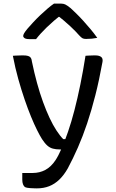

<svg xmlns="http://www.w3.org/2000/svg" viewBox="-20 -840 640 1060"><path d="M508 -534Q527 -534 538 -526Q549 -518 546 -499Q528 -399 506.5 -314.5Q485 -230 461 -158.5Q437 -87 410 -25.5Q383 36 354 90Q333 127 307.5 151.5Q282 176 251.5 188Q221 200 183 200Q175 200 165 199.5Q155 199 145.5 198.5Q136 198 129 196.5Q122 195 118 193Q111 188 107 177.5Q103 167 103 152V115H114Q125 115 136.5 115Q148 115 160 115Q199 115 230.5 98Q262 81 286 45Q302 21 319.5 -19Q337 -59 355.5 -112.5Q374 -166 391 -231.5Q408 -297 423.5 -373Q439 -449 452 -532Q459 -533 466 -533Q473 -533 480 -533.5Q487 -534 494 -534Q501 -534 508 -534ZM111 -534Q132 -534 143 -527.5Q154 -521 156 -501Q169 -438 184.5 -381.5Q200 -325 217.5 -277Q235 -229 253.5 -189.5Q272 -150 291.5 -120Q311 -90 329 -72H367L347 -15H310Q289 -15 272 -19.5Q255 -24 241 -36.5Q227 -49 212 -72Q200 -91 184.5 -122Q169 -153 151.5 -195.5Q134 -238 116 -290.5Q98 -343 81 -403.5Q64 -464 51 -532Q58 -533 65.5 -533Q73 -533 80.5 -533.5Q88 -534 95.5 -534Q103 -534 111 -534ZM278 -820Q288 -820 297.5 -820Q307 -820 318 -820Q330 -820 340 -815.5Q350 -811 370 -795Q382 -784 400 -766.5Q418 -749 439 -726Q460 -703 480 -679Q500 -655 517 -631Q502 -628 487 -626.5Q472 -625 455 -625Q442 -625 435 -629Q428 -633 417 -645Q399 -666 367.5 -695.5Q336 -725 285 -765L336 -747H277L327 -766Q273 -723 237.5 -688.5Q202 -654 179 -624H143Q131 -624 123.5 -626Q116 -628 112 -632.5Q108 -637 108 -641Q108 -647 113 -656Q118 -665 132 -682Q145 -697 163 -716.5Q181 -736 202 -756Q223 -776 243 -793Q263 -810 278 -820Z"/></svg>

Font: Rec Mono Semicasual
Style: Regular
Weight: 400
Version: Version 1.085; ttfautohint (v1.8.4.7-5d5b)